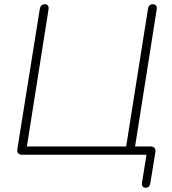

<svg xmlns="http://www.w3.org/2000/svg" viewBox="-20 -731 813 907"><path d="M651 131 672 0H85Q72 0 66 -7Q60 -14 62 -27L168 -689Q170 -700 176 -705.5Q182 -711 192 -711Q202 -711 206.5 -704.5Q211 -698 209 -685L107 -39H576L679 -689Q682 -711 703 -711Q713 -711 717.5 -704.5Q722 -698 720 -685L616 -26L607 -39H691Q704 -39 710 -32Q716 -25 714 -12L690 135Q687 156 667 156Q658 156 653.5 149Q649 142 651 131Z"/></svg>

Font: SN Pro Thin
Style: Italic
Weight: 200
Italic angle: -9°
Designer: Tobias Whetton
Foundry: Supernotes
Version: Version 1.003;Glyphs 3.3 (3324)